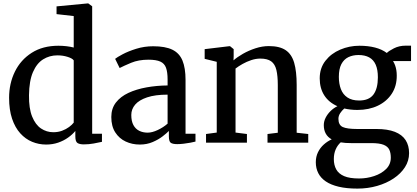

<svg xmlns="http://www.w3.org/2000/svg" viewBox="-20 -839 2452 1129"><path d="M251.5 11Q208 11 168.8 -5.2Q129.5 -21.5 99 -55.2Q68.5 -89 51 -141Q33.5 -193 33.5 -264Q33.5 -348 67.5 -417.5Q101.5 -487 166.5 -528.5Q231.5 -570 323.5 -570Q348.5 -570 371.5 -567.2Q394.5 -564.5 413.5 -559.5V-744.5L312.5 -756V-801.5L496.5 -819H499L522 -802V-52.5H579.5V-5Q559 -0.5 530.8 4.8Q502.5 10 473 10Q448.5 10 435.8 2Q423 -6 423 -37.5V-69Q406 -48 380.2 -29.8Q354.5 -11.5 321.8 -0.2Q289 11 251.5 11ZM293.5 -61.5Q321.5 -61.5 345 -70.2Q368.5 -79 386.2 -92.2Q404 -105.5 413.5 -118V-484Q406 -495.5 378 -504.5Q350 -513.5 317.5 -513.5Q271 -513.5 233.5 -490Q196 -466.5 173.8 -415Q151.5 -363.5 150.5 -279Q149.5 -201.5 169 -153.5Q188.5 -105.5 221.2 -83.5Q254 -61.5 293.5 -61.5Z M802 11Q757 11 719 -6.8Q681 -24.5 657.8 -60.5Q634.5 -96.5 634.5 -151Q634.5 -201 661.5 -236Q688.5 -271 735.2 -292.8Q782 -314.5 841.5 -325.2Q901 -336 965.5 -336.5V-371Q965.5 -415 956.2 -440.5Q947 -466 922.5 -477Q898 -488 853 -488Q795 -488 751.2 -469.8Q707.5 -451.5 683.5 -439L657 -493Q667.5 -502 700.8 -519.8Q734 -537.5 781.2 -552.2Q828.5 -567 881 -567Q952 -567 993.5 -546.8Q1035 -526.5 1053 -482.8Q1071 -439 1071 -369.5V-52.5H1129.5V-6.5Q1118.5 -3.5 1099.8 0Q1081 3.5 1060.2 6Q1039.5 8.5 1022.5 8.5Q995 8.5 984 0.5Q973 -7.5 973 -37.5V-69Q960.5 -56 936.2 -37.2Q912 -18.5 877.8 -3.8Q843.5 11 802 11ZM848.5 -59Q874.5 -59 907.5 -74.5Q940.5 -90 965.5 -112V-282.5Q892.5 -282.5 845 -266.5Q797.5 -250.5 774.8 -223.8Q752 -197 752 -163Q752 -126.5 764.5 -103.5Q777 -80.5 798.8 -69.8Q820.5 -59 848.5 -59Z M1254.5 -59.5V-475.5L1183.5 -493V-550L1329.5 -567.5H1332.5L1354 -550V-508.5L1353 -484Q1375 -503.5 1408.8 -522.8Q1442.5 -542 1482.2 -555Q1522 -568 1561 -568Q1624 -568 1659.5 -544.2Q1695 -520.5 1709.8 -470Q1724.5 -419.5 1724.5 -339.5V-58.5L1792.5 -51V0H1553V-51L1613.5 -58.5V-339Q1613.5 -393 1605.2 -427.5Q1597 -462 1574.8 -478.2Q1552.5 -494.5 1510.5 -494.5Q1484.5 -494.5 1457.5 -485.5Q1430.5 -476.5 1406.5 -463Q1382.5 -449.5 1365 -436V-59.5L1432 -51V0H1191.5V-51Z M2082 270Q2018 270 1971.8 259Q1925.5 248 1895.8 227.8Q1866 207.5 1851.5 179Q1837 150.5 1837 115Q1837 82.5 1849.8 56.2Q1862.5 30 1884 10.8Q1905.5 -8.5 1930.5 -19.5Q1907.5 -32 1895.8 -53Q1884 -74 1884 -103Q1884 -125.5 1894.8 -146.8Q1905.5 -168 1923.5 -185.8Q1941.5 -203.5 1964 -214.5Q1913 -237 1886.5 -278.8Q1860 -320.5 1860 -378Q1860 -438.5 1893.5 -481.5Q1927 -524.5 1980.5 -547.2Q2034 -570 2093.5 -570Q2144.5 -570 2185.2 -559.5Q2226 -549 2254.5 -527.5Q2265.5 -539 2296.2 -554.8Q2327 -570.5 2365.5 -570.5H2397V-480H2291Q2298 -469 2303 -455.5Q2308 -442 2310.5 -426.8Q2313 -411.5 2313 -395Q2313.5 -333.5 2283.8 -288Q2254 -242.5 2201.8 -217.5Q2149.5 -192.5 2081.5 -192.5Q2060.5 -192.5 2041.2 -194.8Q2022 -197 2004.5 -201Q1990 -188.5 1980 -173Q1970 -157.5 1970 -140.5Q1970 -104 1995.2 -92.2Q2020.5 -80.5 2080.5 -80.5H2193.5Q2259 -80.5 2301.8 -63.8Q2344.5 -47 2365 -15.2Q2385.5 16.5 2385.5 61.5Q2385.5 106.5 2361.2 144.2Q2337 182 2294.8 210.2Q2252.5 238.5 2197.8 254.2Q2143 270 2082 270ZM2091.5 210.5Q2137.5 210.5 2180.2 196.2Q2223 182 2250.5 154.8Q2278 127.5 2278 88Q2278 60 2269 41Q2260 22 2235.2 12.2Q2210.5 2.5 2163 2.5H2044Q2027.5 2.5 2012.2 1.5Q1997 0.5 1983.5 -2Q1964.5 15 1953.8 39.8Q1943 64.5 1943 96.5Q1943 131.5 1957.2 157.2Q1971.5 183 2003.8 196.8Q2036 210.5 2091.5 210.5ZM2091.5 -248Q2150 -248 2176 -283.2Q2202 -318.5 2202 -384.5Q2202 -429.5 2189.2 -458.5Q2176.5 -487.5 2151 -501.5Q2125.5 -515.5 2088 -515.5Q2054.5 -515.5 2028.2 -502.8Q2002 -490 1987.2 -461.8Q1972.5 -433.5 1972.5 -387Q1972.5 -346.5 1984.5 -315Q1996.5 -283.5 2023 -265.8Q2049.5 -248 2091.5 -248Z"/></svg>

Font: Merriweather Medium
Style: Regular
Weight: 500
Version: Version 2.100